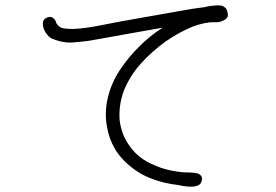

<svg xmlns="http://www.w3.org/2000/svg" viewBox="-20 -698 1040 723"><path d="M835.9 -654.3Q843.8 -632.8 825.2 -623Q807.6 -612.3 786.1 -614.3Q752.9 -615.2 705.1 -597.7Q653.3 -576.2 602.5 -541Q552.7 -504.9 510.7 -459Q470.7 -415 446.3 -356.4Q425.8 -299.8 430.7 -244.1Q437.5 -188.5 470.7 -144.5Q502.9 -100.6 556.6 -78.1Q608.4 -53.7 675.8 -48.8H686.5Q719.7 -47.9 728.5 -43Q747.1 -33.2 737.3 -10.7Q727.5 11.7 667 2Q659.2 1 646.5 -2Q633.8 -3.9 631.8 -3.9Q569.3 -13.7 517.6 -40Q467.8 -67.4 431.6 -110.4Q396.5 -154.3 384.8 -210.9Q372.1 -268.6 385.3 -326.7Q398.4 -384.8 431.6 -434.6Q463.9 -483.4 505.9 -524.4Q544.9 -563.5 592.8 -593.8Q552.7 -586.9 470.7 -572.3Q378.9 -555.7 329.1 -546.9Q308.6 -543 294.9 -542Q283.2 -541 259.3 -538.6Q235.4 -536.1 219.7 -540Q203.1 -542 185.5 -548.8H186.5Q167 -553.7 157.2 -568.4Q144.5 -583 141.6 -602.5Q138.7 -625 158.2 -632.3Q177.7 -639.6 189.5 -619.1Q190.4 -617.2 191.4 -612.3Q200.2 -595.7 216.8 -591.8Q231.4 -588.9 253.9 -588.9Q281.2 -589.8 307.6 -593.8Q335 -597.7 376.5 -606Q418 -614.3 428.7 -616.2Q574.2 -641.6 643.6 -654.3Q707 -666 755.9 -671.9Q757.8 -673.8 768.6 -674.8Q780.3 -676.8 786.1 -676.8Q790 -677.7 800.8 -677.7Q811.5 -677.7 816.9 -675.8Q822.3 -673.8 828.1 -668.9Q834 -664.1 835.9 -654.3Z"/></svg>

Font: irohamaru Light
Style: Regular
Weight: 200
Designer: [Source Han Sans]
Ryoko NISHIZUKA  (kana & ideographs); Paul D. Hunt (Latin, Greek & Cyrillic); Wenlong ZHANG  (bopomofo
Version: Version 1.01